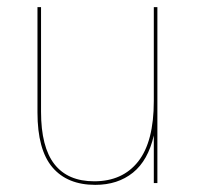

<svg xmlns="http://www.w3.org/2000/svg" viewBox="-20 -513 553 538"><path d="M85 -198V-493H95V-200Q95 -101 132.5 -53Q170 -5 244 -5Q323.5 -5 367.2 -60.5Q411 -116 411 -230V-493H421V0H411V-133.5Q395 -63.5 352.5 -29.2Q310 5 247 5Q168.5 5 126.8 -44.2Q85 -93.5 85 -198Z"/></svg>

Font: HK Grotesk Thin
Style: Regular
Weight: 100
Designer: Alfredo Marco Pradil
Foundry: Hanken Design Co.
Version: Version 3.001